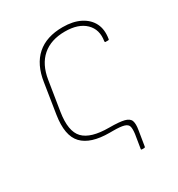

<svg xmlns="http://www.w3.org/2000/svg" viewBox="-152 -589 757 818"><g transform="rotate(-30 226.5 -180.0)"><path d="M309 130Q304 130 305 126L316 58Q319 34 315.5 22Q312 10 295 5Q278 0 242 0H225Q132 0 92 -42Q52 -84 67 -180L90 -326Q102 -407 149 -448.5Q196 -490 276 -490Q327 -490 362 -472Q397 -454 412.5 -423Q428 -392 421 -349Q421 -344 416 -344H403Q400 -344 400 -349Q409 -403 375 -436Q341 -469 275 -469Q206 -469 164 -432.5Q122 -396 111 -326L88 -182Q74 -93 109 -56.5Q144 -20 234 -20Q284 -20 307.5 -14Q331 -8 336.5 7.5Q342 23 337 52L325 126Q324 130 321 130Z"/></g></svg>

Font: Sofia Sans Semi Condensed Thin
Style: Italic
Weight: 250
Italic angle: -9°
Version: Version 4.100